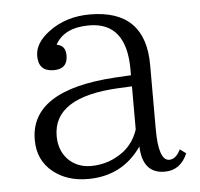

<svg xmlns="http://www.w3.org/2000/svg" viewBox="-43 -553 629 605"><g transform="rotate(-5 271.5 -251.0)"><path d="M526.9 -46.9Q504.9 4.9 455.1 4.9Q384.8 4.9 381.8 -81.1Q320.8 6.8 211.9 6.8Q146 6.8 102.1 -28.3Q55.2 -65.9 55.2 -130.4Q55.2 -287.6 324.2 -304.2L375 -307.1V-325.2Q375 -475.1 256.8 -475.1Q178.2 -475.1 149.9 -423.3Q178.2 -418.9 178.2 -387.2Q178.2 -344.2 134.3 -344.2Q85.9 -344.2 85.9 -393.1Q85.9 -434.1 131.8 -468.3Q186.5 -509.3 262.2 -509.3Q438 -509.3 438 -334V-130.9Q438 -31.2 472.2 -31.2Q493.2 -31.2 507.8 -61ZM375 -135.3V-272L333 -270Q125 -259.8 125 -136.2Q125 -90.3 153.8 -61Q182.1 -33.2 225.1 -33.2Q283.2 -33.2 330.1 -69.3Q361.3 -94.7 375 -135.3Z"/></g></svg>

Font: I.MingCP
Style: Regular
Weight: 400
Designer: I.Font Project
Version: Version 8.000; Sep 06, 2022